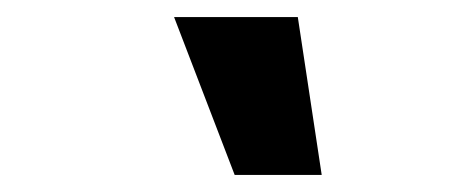

<svg xmlns="http://www.w3.org/2000/svg" viewBox="-20 -772 540 225"><path d="M255 -567 184 -752H329L357 -567Z"/></svg>

Font: Nunito Sans 7pt Condensed ExtraBold
Style: Italic
Weight: 800
Width: 3
Italic angle: -9°
Designer: Vernon Adams
Foundry: Vernon Adams
Version: Version 3.101;gftools[0.9.27]